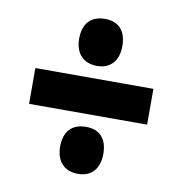

<svg xmlns="http://www.w3.org/2000/svg" viewBox="-69 -698 637 692"><g transform="rotate(10 250.0 -352.5)"><path d="M261 -464C310 -464 339 -496 339 -550C339 -605 312 -636 261 -636C209 -636 181 -605 181 -550C181 -495 212 -464 261 -464ZM44 -287H476V-418H44ZM261 -69C310 -69 339 -101 339 -155C339 -210 312 -241 261 -241C209 -241 181 -210 181 -155C181 -100 212 -69 261 -69Z"/></g></svg>

Font: Noto Sans ExtraCondensed Black
Style: Italic
Weight: 900
Width: 2
Italic angle: -12°
Designer: Monotype Design Team
Foundry: Monotype Imaging Inc.
Version: Version 2.013